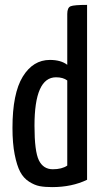

<svg xmlns="http://www.w3.org/2000/svg" viewBox="-20 -755 420 785"><path d="M255 -698Q255 -724 269 -729.5Q283 -735 336 -735V-20Q274 10 193 10Q163 10 142 6Q121 2 98.5 -12.5Q76 -27 62.5 -52.5Q49 -78 40 -123.5Q31 -169 31 -232Q31 -373 73 -441.5Q115 -510 184 -510Q229 -510 255 -490ZM255 -426Q238 -439 209 -439Q121 -439 121 -241Q121 -136 139 -99.5Q157 -63 196 -63Q233 -63 255 -78Z"/></svg>

Font: Yanone Kaffeesatz
Style: Regular
Weight: 400
Designer: Yanone (Cyrillic: Daniel Pouzeot)
Foundry: Yanone
Version: Version 1.003;PS 001.003;hotconv 1.0.88;makeotf.lib2.5.64775